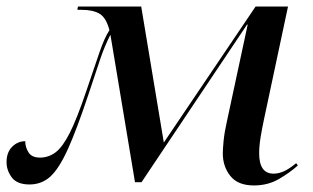

<svg xmlns="http://www.w3.org/2000/svg" viewBox="-21 -556 954 586"><path d="M754 10Q705 10 682 -19Q659 -48 659 -88Q659 -101 661.5 -126.5Q664 -152 671 -183L735 -481H733L411 0H391L316 -450Q298 -415 284 -373Q270 -331 249 -268Q213 -160 186 -100.5Q159 -41 132.5 -17Q106 7 69 7Q31 7 15 -14.5Q-1 -36 -1 -61Q-1 -91 16 -108Q33 -125 56 -125Q56 -107 66 -91Q76 -75 101 -75Q127 -75 148.5 -91Q170 -107 192 -150.5Q214 -194 242 -277Q267 -351 282.5 -396Q298 -441 313 -464Q303 -502 283 -514Q263 -526 228 -526H215L217 -536H410L479 -121L759 -536H858L785 -193Q779 -165 774.5 -138Q770 -111 770 -88Q770 -26 814 -26Q829 -26 845 -33Q861 -40 883 -58L888 -51Q865 -30 831 -10Q797 10 754 10Z"/></svg>

Font: Noto Serif Display Medium
Style: Italic
Weight: 500
Italic angle: -12°
Designer: Monotype Design Team
Foundry: Monotype Imaging Inc.
Version: Version 2.009